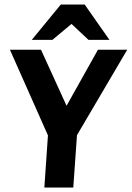

<svg xmlns="http://www.w3.org/2000/svg" viewBox="-20 -833 585 853"><path d="M177.1 0 193 -231.5 24.1 -612H162.2L275.7 -363.1L415.1 -612H545.2L322 -232.5L305.6 0ZM121.2 -655.9 250.1 -812.9H356.2L466.2 -655.9H373.1L297.8 -726.7L212.7 -655.9Z"/></svg>

Font: Ancizar Sans Thin
Style: Italic
Weight: 100
Italic angle: -4°
Designer: Cesar Puertas, Viviana Monsalve, Julian Moncada, Julian Prieto, Jose Castro, Mariel Hernandez, Felipe Aragon, Sara Alarc
Version: Version 8.100